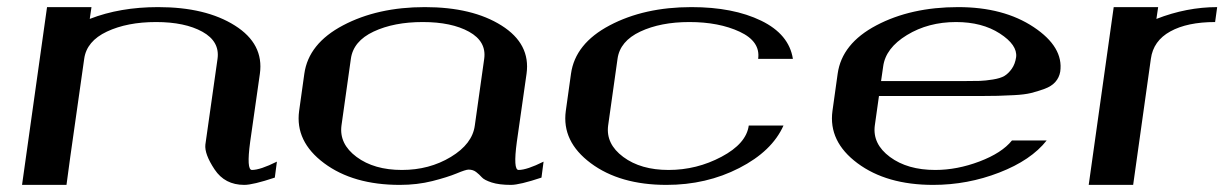

<svg xmlns="http://www.w3.org/2000/svg" viewBox="-20 -520 3456 540"><path d="M237.3 -500 232.4 -466.8Q317.4 -500 424.8 -500Q558.6 -500 640.6 -448.2Q722.7 -396.5 710.9 -312.5L683.6 -121.1Q672.9 -42 688.5 -42Q711.9 -42 758.8 -65.4L752.9 -20.5Q691.4 0 667 0Q612.3 0 583.5 -43.5Q554.7 -86.9 557.6 -113.3L591.8 -354.5Q598.6 -403.3 549.3 -430.7Q500 -458 418.9 -458Q337.9 -458 280.8 -431.2Q223.6 -404.3 216.8 -354.5L177.7 -79.1L167 0H42L112.3 -500Z M1315.4 -167 1341.8 -354.5Q1348.6 -403.3 1299.3 -430.7Q1250 -458 1168.9 -458Q1087.9 -458 1030.8 -431.2Q973.6 -404.3 966.8 -354.5L940.4 -167Q933.6 -115.2 982.9 -78.6Q1032.2 -42 1110.4 -42Q1187.5 -42 1248 -78.6Q1308.6 -115.2 1315.4 -167ZM1433.6 -121.1Q1422.9 -42 1438.5 -42Q1461.9 -42 1508.8 -65.4L1502.9 -20.5Q1441.4 0 1417 0Q1383.8 0 1362.8 -6.8Q1341.8 -13.7 1335 -21.5Q1328.1 -29.3 1319.3 -36.1Q1310.5 -43 1297.9 -43Q1290 -43 1264.2 -32.2Q1238.3 -21.5 1195.8 -10.7Q1153.3 0 1104.5 0Q973.6 0 891.6 -61Q809.6 -122.1 821.3 -208L835.9 -312.5Q847.7 -397.5 944.8 -448.7Q1042 -500 1174.8 -500Q1308.6 -500 1390.6 -448.2Q1472.7 -396.5 1460.9 -312.5Z M2210 -354.5H2112.3Q2119.1 -403.3 2060.5 -430.7Q2002 -458 1918.9 -458Q1837.9 -458 1780.8 -431.2Q1723.6 -404.3 1716.8 -354.5L1690.4 -167Q1683.6 -115.2 1732.9 -78.6Q1782.2 -42 1860.4 -42Q1939.5 -42 2009.3 -79.1Q2079.1 -116.2 2085.9 -167H2183.6Q2151.4 -94.7 2059.1 -47.4Q1966.8 0 1854.5 0Q1723.6 0 1641.6 -61Q1559.6 -122.1 1571.3 -208L1585.9 -312.5Q1597.7 -397.5 1694.8 -448.7Q1792 -500 1924.8 -500Q2042 -500 2120.6 -461.9Q2199.2 -423.8 2210 -354.5Z M2961.9 -318.4Q2959 -301.8 2948.2 -289.6Q2937.5 -277.3 2917.5 -270Q2897.5 -262.7 2879.4 -258.3Q2861.3 -253.9 2832 -252.4Q2802.7 -251 2786.1 -250.5Q2769.5 -250 2741.2 -250H2452.1L2440.4 -167Q2433.6 -115.2 2482.9 -78.6Q2532.2 -42 2610.4 -42Q2671.9 -42 2734.9 -65.9Q2797.9 -89.8 2826.2 -125H2923.8Q2879.9 -69.3 2790.5 -34.7Q2701.2 0 2604.5 0Q2473.6 0 2391.6 -61Q2309.6 -122.1 2321.3 -208L2335.9 -312.5Q2347.7 -397.5 2444.8 -448.7Q2542 -500 2674.8 -500Q2802.7 -500 2887.2 -443.8Q2971.7 -387.7 2961.9 -318.4ZM2837.9 -359.4Q2841.8 -393.6 2792 -425.8Q2742.2 -458 2668.9 -458Q2590.8 -458 2530.8 -421.4Q2470.7 -384.8 2463.9 -333L2458 -292H2690.4Q2720.7 -292 2735.8 -292.5Q2751 -293 2772.5 -296.4Q2793.9 -299.8 2805.2 -306.6Q2816.4 -313.5 2825.7 -326.7Q2835 -339.8 2837.9 -359.4Z M3403.3 -500 3397.5 -458Q3319.3 -458 3271.5 -431.6Q3223.6 -405.3 3216.8 -354.5L3167 0H3042L3112.3 -500H3237.3L3232.4 -466.8Q3317.4 -500 3403.3 -500Z"/></svg>

Font: okolaks
Style: BoldItalic
Weight: 600
Width: 8
Italic angle: -8°
Version: Version 000.6.0